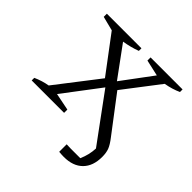

<svg xmlns="http://www.w3.org/2000/svg" viewBox="-176 -678 997 997"><g transform="rotate(45 323.0 -179.0)"><path d="M29 0V-19Q69 -37 110 -44L290 -277L139 -478L60 -498V-521H314V-502Q272 -486 222 -478L345 -310L470 -478L381 -498V-521H616V-502Q577 -484 530 -476L379 -279L528 -83Q553 -51 561 -29.5Q569 -8 569 22Q569 89 532 126Q495 163 428 163Q420 163 411 162.5Q402 162 392 161V106Q407 107 423 107Q439 107 454 107Q464 107 474 107Q484 107 493 107Q503 84 508.5 61Q514 38 515 14L325 -245L172 -43L267 -24V0Z"/></g></svg>

Font: Piazzolla SC Light
Style: Regular
Weight: 300
Designer: Juan Pablo del Peral
Foundry: Huerta Tipografica
Version: Version 1.330